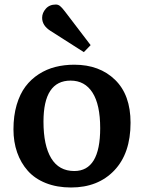

<svg xmlns="http://www.w3.org/2000/svg" viewBox="-20 -809 631 843"><path d="M348.1 -580.1 201.2 -673.8Q165 -696.8 165 -731Q165 -752.4 181.2 -770.8Q197.3 -789.1 225.1 -789.1Q235.4 -789.1 243.4 -782.7Q251.5 -776.4 264.2 -759.8L377.9 -610.8ZM292 14.2Q230 14.2 181.4 -5.1Q132.8 -24.4 102.1 -59.1Q71.3 -93.8 55.2 -139.9Q39.1 -186 39.1 -241.2Q39.1 -300.8 53.2 -348.6Q67.4 -396.5 91.8 -429Q116.2 -461.4 150.4 -483.4Q184.6 -505.4 223.4 -515.1Q262.2 -524.9 306.2 -524.9Q417 -524.9 485.1 -458.7Q553.2 -392.6 553.2 -270Q553.2 -135.7 481.9 -60.8Q410.6 14.2 292 14.2ZM306.2 -58.1Q419.9 -58.1 419.9 -246.1Q419.9 -349.6 386.2 -402.3Q352.5 -455.1 290 -455.1Q170.9 -455.1 170.9 -274.9Q170.9 -170.4 204.8 -114.3Q238.8 -58.1 306.2 -58.1Z"/></svg>

Font: Literata Book SemiBold
Style: Regular
Weight: 600
Designer: Latin by Veronika Burian and Jose Scaglione. Greek by Irene Vlachou. Cyrillic by Vera Evstafieva
Foundry: TypeTogether
Version: Version 2.003;PS 002.003;hotconv 1.0.88;makeotf.lib2.5.64775